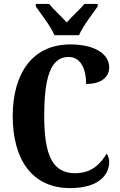

<svg xmlns="http://www.w3.org/2000/svg" viewBox="-20 -951 613 981"><path d="M258 -771H384C402 -816 453 -880 479 -918V-931H411C391 -905 345 -865 321 -836C296 -865 251 -905 231 -931H163V-918C189 -880 240 -816 258 -771ZM338 10C498 10 538 -69 538 -123C538 -138 533 -157 525 -166C497 -119 452 -66 364 -66C248 -66 206 -158 206 -358C206 -549 236 -660 330 -660C399 -660 420 -588 420 -522C499 -522 538 -558 538 -607C538 -671 471 -724 339 -724C146 -724 45 -576 45 -358C45 -137 143 10 338 10Z"/></svg>

Font: Noto Serif Devanagari ExtraCondensed ExtraBold
Style: Regular
Weight: 800
Width: 2
Designer: Universal Thirst, Indian Type Foundry and the Monotype Design Team
Foundry: Monotype Imaging Inc.
Version: Version 2.004